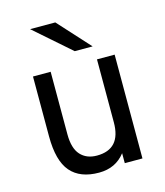

<svg xmlns="http://www.w3.org/2000/svg" viewBox="-111 -817 785 913"><g transform="rotate(-15 281.5 -360.0)"><path d="M301 -576 123 -732H247L389 -576ZM393 0V-49Q346 12 264 12Q171 12 124.5 -42Q78 -96 78 -216V-511H165V-203Q165 -134 194.5 -101.5Q224 -69 275 -69Q393 -69 393 -201V-511H480V0Z"/></g></svg>

Font: Overpass
Style: Regular
Weight: 400
Designer: Delve Withrington, Thomas Jockin
Foundry: Delve Fonts
Version: Version 3.000;DELV;Overpass